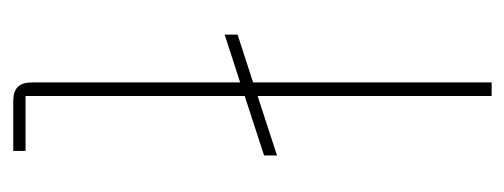

<svg xmlns="http://www.w3.org/2000/svg" viewBox="-262 -518 780 297"><g transform="rotate(90 128.5 -370.0)"><path d="M214 -19H129V-358L221 -388V-408L129 -378V-740H108V-371L34 -347V-327L108 -351V-29C108 -9 117 0 137 0H214Z"/></g></svg>

Font: IBM Plex Devanagari Thin
Style: Regular
Weight: 100
Designer: Mike Abbink, Paul van der Laan, Pieter van Rosmalen, Erin McLaughlin
Foundry: Bold Monday
Version: Version 1.0